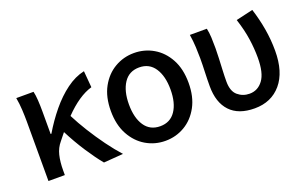

<svg xmlns="http://www.w3.org/2000/svg" viewBox="-72 -870 1883 1189"><g transform="rotate(-20 869.5 -275.0)"><path d="M449.2 9.8Q410.2 -37.1 364.7 -106.7Q319.3 -176.3 280.8 -252L243.2 -205.1Q215.8 -172.9 205.3 -129.9Q194.8 -86.9 194.8 -29.8V0H86.9V-394Q86.9 -426.3 84.7 -468.8Q82.5 -511.2 75.2 -550.8H189Q194.8 -526.9 197 -491.7Q199.2 -456.5 199.2 -418.9V-269H204.1Q246.6 -340.8 298.1 -403.3Q349.6 -465.8 407.2 -508.3Q464.8 -550.8 525.9 -564L535.2 -455.1Q448.2 -430.2 353 -332Q380.4 -277.8 417.7 -217.8Q455.1 -157.7 496.6 -100.8Q538.1 -43.9 578.1 0Z M854.5 14.2Q785.2 14.2 727.1 -20Q668.9 -54.2 633.5 -118.9Q598.1 -183.6 598.1 -274.9Q598.1 -367.2 633.5 -431.6Q668.9 -496.1 727.1 -530Q785.2 -564 854.5 -564Q923.8 -564 981.9 -530Q1040 -496.1 1075.2 -431.6Q1110.4 -367.2 1110.4 -274.9Q1110.4 -183.6 1075.2 -118.9Q1040 -54.2 981.9 -20Q923.8 14.2 854.5 14.2ZM854.5 -82Q920.9 -82 956.1 -134.3Q991.2 -186.5 991.2 -274.9Q991.2 -362.8 956.1 -416Q920.9 -469.2 854.5 -469.2Q787.6 -469.2 752.4 -416Q717.3 -362.8 717.3 -274.9Q717.3 -186.5 752.4 -134.3Q787.6 -82 854.5 -82Z M1442.4 14.2Q1335.9 14.2 1281 -44.2Q1226.1 -102.5 1226.1 -210Q1226.1 -255.9 1228 -301.8Q1230 -347.7 1230 -394Q1230 -426.3 1228 -466.6Q1226.1 -506.8 1219.2 -550.8H1331.1Q1337.4 -522 1338.9 -489.3Q1340.3 -456.5 1340.3 -418.9Q1340.3 -391.1 1338.6 -353.5Q1336.9 -315.9 1335 -276.1Q1333 -236.3 1333 -202.1Q1333 -137.7 1366 -109.9Q1398.9 -82 1443.4 -82Q1498 -82 1532.2 -128.2Q1566.4 -174.3 1566.4 -274.9Q1566.4 -334.5 1557.1 -398.4Q1547.9 -462.4 1523.4 -538.1L1635.3 -564Q1657.7 -493.7 1669.9 -422.4Q1682.1 -351.1 1682.1 -278.8Q1682.1 -138.7 1617.2 -62.3Q1552.2 14.2 1442.4 14.2Z"/></g></svg>

Font: Source Han Sans CN Medium
Style: Regular
Weight: 500
Designer: Ryoko NISHIZUKA  (kana, bopomofo & ideographs); Paul D. Hunt (Latin, Greek & Cyrillic); Sandoll Communications , Soo-you
Foundry: Adobe
Version: Version 2.004;hotconv 1.0.118;makeotfexe 2.5.65603